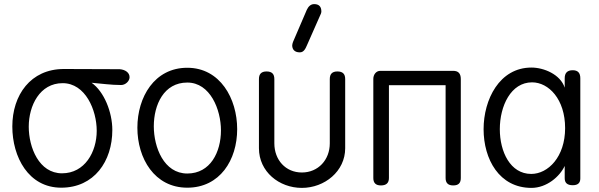

<svg xmlns="http://www.w3.org/2000/svg" viewBox="-20 -903 2917 935"><path d="M282 -59C170 -59 120 -185 120 -286C120 -389 174 -498 285 -498C396 -498 451 -367 451 -266C451 -163 393 -59 282 -59ZM291 -567C129 -567 40 -440 40 -287C40 -138 119 11 278 11C439 11 527 -118 527 -270C527 -357 487 -457 426 -500C473 -496 521 -489 570 -489C591 -489 611 -508 611 -527C611 -550 589 -564 563 -566Z M892 -573C732 -573 649 -430 649 -281C649 -132 732 11 892 11C1051 11 1135 -124 1135 -274C1135 -423 1052 -573 892 -573ZM892 -501C1004 -501 1056 -369 1056 -268C1056 -163 1005 -58 892 -58C778 -58 729 -186 729 -288C729 -393 778 -501 892 -501Z M1241 -181C1241 -67 1339 12 1450 12C1561 12 1661 -69 1661 -181V-518C1661 -543 1649 -555 1623 -555C1598 -555 1586 -543 1586 -518V-205C1586 -125 1530 -63 1450 -63C1371 -63 1316 -124 1316 -205V-518C1316 -543 1304 -555 1278 -555C1253 -555 1241 -543 1241 -518ZM1543 -837C1544 -840 1545 -844 1545 -847C1545 -870 1534 -883 1510 -883C1492 -883 1481 -870 1474 -855L1407 -699C1405 -695 1403 -685 1403 -682C1403 -663 1414 -648 1440 -648C1460 -648 1468 -667 1475 -683Z M1798 -36C1798 -12 1810 0 1835 0C1861 0 1874 -12 1874 -36V-488H2150V-36C2150 -12 2162 0 2187 0C2213 0 2224 -12 2224 -36V-518C2224 -545 2212 -558 2187 -558H1832C1811 -558 1798 -539 1798 -519Z M2567 -56C2465 -56 2414 -164 2414 -274C2414 -387 2468 -502 2571 -502C2652 -502 2732 -420 2732 -279C2732 -139 2649 -56 2567 -56ZM2730 -476C2709 -541 2628 -574 2568 -574C2412 -574 2335 -418 2335 -274C2335 -128 2411 12 2568 12C2642 12 2706 -43 2730 -95V-35C2730 -12 2743 -1 2769 -1C2794 -1 2806 -12 2806 -34V-522C2806 -548 2794 -561 2769 -561C2743 -561 2730 -548 2730 -522Z"/></svg>

Font: Numismatica Pro
Style: Regular
Weight: 400
Designer: Chris Hopkins
Foundry: Edward C. D. Hopkins
Version: Version 2.19D